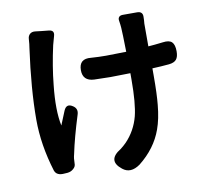

<svg xmlns="http://www.w3.org/2000/svg" viewBox="-88 -887 1156 1039"><g transform="rotate(-10 490.0 -367.5)"><path d="M503 34Q432 -22 514 -72Q530 -84 546 -100Q600 -156 620 -233Q637 -301 637 -431V-467L527 -465Q502 -465 438 -467Q376 -470 376 -529Q376 -593 442 -586Q483 -583 524 -583Q561 -583 635 -585Q633 -690 631 -717Q630 -733 626 -758Q624 -770 630.5 -777.5Q637 -785 651 -785H691H730Q762 -785 760 -753Q760 -748 759.5 -736Q759 -724 758 -718V-593Q789 -595 839 -601Q874 -606 889 -591.5Q904 -577 904 -540Q904 -510 892 -495.5Q880 -481 851 -478Q808 -474 759 -472V-430Q759 -331 753 -272Q746 -196 726 -141Q691 -43 600 29Q545 68 503 34ZM166 5Q145 0 138 -19Q92 -168 92 -307Q92 -475 123 -698Q126 -713 128 -745Q129 -762 140 -771.5Q151 -781 169 -779L203 -775L242 -771Q275 -768 265 -736Q255 -702 252 -689Q227 -577 217 -476Q202 -339 220 -253Q221 -256 224 -263Q241 -305 251 -329Q267 -367 301 -344Q327 -327 317 -296Q279 -175 261 -88Q255 -67 255 -39Q256 -21 241 -9Q228 3 208 5Q179 8 166 5Z"/></g></svg>

Font: GenSenRounded2 TW B
Style: Regular
Weight: 700
Version: Version 2.000;PS 2;hotconv 16.6.51;makeotf.lib2.5.65220 DEVE